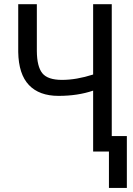

<svg xmlns="http://www.w3.org/2000/svg" viewBox="-20 -731 641 926"><path d="M591.8 175.3H505.4V0H429.2V-293.9Q355 -268.6 262.2 -268.6Q169.4 -268.6 119.6 -320.8Q69.8 -373 67.9 -480V-710.9H157.7V-484.9Q158.2 -410.2 184.1 -377.9Q210 -345.7 279.3 -345.7Q348.6 -345.7 429.2 -371.6V-710.9H519V-74.7H591.8Z"/></svg>

Font: RobotoCondensed-Regular
Style: Regular
Weight: 400
Designer: Google
Version: Version 2.001201; 2014